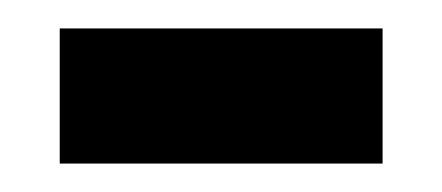

<svg xmlns="http://www.w3.org/2000/svg" viewBox="-20 -340 311 135"><path d="M22 -225H249V-320H22Z"/></svg>

Font: Noto Serif Bengali Condensed
Style: Bold
Weight: 700
Width: 3
Designer: Juan Bruce, Universal Thirst, Indian Type Foundry and the Monotype Design Team.
Foundry: Monotype Imaging Inc.
Version: Version 2.003